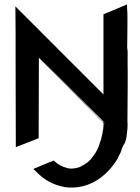

<svg xmlns="http://www.w3.org/2000/svg" viewBox="-20 -654 636 874"><path d="M561 -419C560 -431 560 -430 559 -435C560 -490 561 -608 559 -605L558 -634C507 -613 540 -625 451 -589V-224L50 -625L51 -503V-383L52 16L156 -25L157 -391C301 -245 393 -153 451 -94C450 -60 446 -32 429 13C421 35 408 53 393 71C375 92 353 100 351 102C349 104 347 104 346 105C341 108 310 117 290 112C262 105 245 96 225 77C225 77 225 76 224 77C200 87 154 105 132 115L144 127C184 167 220 187 276 198C376 211 460 157 513 72C518 62 525 49 528 42V43C533 31 536 13 549 -4C550 -10 556 -22 557 -40C561 -68 560 -69 561 -93C561 -94 560 -95 560 -95C563 -419 560 -305 561 -419ZM365 -183 160 -389 155 -393V-394L160 -389C303 -246 293 -255 155 -396C300 -251 392 -159 451 -101V-96C416 -131 381 -166 365 -183ZM454 -93 453 -94V-98H454ZM449 -53C451 -64 452 -75 453 -92C453 -92 453 -91 454 -91C453 -73 451 -64 449 -53Z"/></svg>

Font: HIVNotRetro
Style: Regular
Weight: 400
Designer: Feorag
Foundry: Feorag
Version: Version 1.000;PS 001.000;hotconv 1.0.88;makeotf.lib2.5.64775